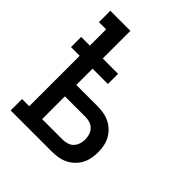

<svg xmlns="http://www.w3.org/2000/svg" viewBox="-200 -868 1001 1001"><g transform="rotate(45 300.0 -367.5)"><path d="M39 0V-84H92V-456H28V-531H92V-651H39V-735H187V-531H300V-456H187V-336H340Q363 -336 386 -332.5Q409 -329 430 -319Q451 -309 468 -293Q485 -277 496 -257Q507 -237 511.5 -214Q516 -191 516 -168Q516 -145 511.5 -122Q507 -99 496 -79Q485 -59 468 -43Q451 -27 430 -17Q409 -7 386 -3.5Q363 0 340 0ZM187 -84H340Q356 -84 372.5 -89.5Q389 -95 400 -107Q411 -119 416 -135Q421 -151 421 -168Q421 -185 416 -201Q411 -217 400 -229Q389 -241 372.5 -246.5Q356 -252 340 -252H187Z"/></g></svg>

Font: Iosevka Slab Medium Extended
Style: Regular
Weight: 500
Width: 7
Monospace: yes
Designer: Belleve Invis
Foundry: Belleve Invis
Version: Version 11.1.1; ttfautohint (v1.8.3)